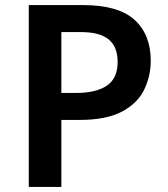

<svg xmlns="http://www.w3.org/2000/svg" viewBox="-20 -734 659 754"><path d="M306 -714Q445 -714 508.5 -656Q572 -598 572 -496Q572 -435 546 -381.5Q520 -328 458.5 -295.5Q397 -263 292 -263H221V0H93V-714ZM298 -608H221V-369H279Q357 -369 399.5 -397.5Q442 -426 442 -491Q442 -550 407 -579Q372 -608 298 -608Z"/></svg>

Font: Noto Sans Hanifi Rohingya SemiBold
Style: Regular
Weight: 600
Version: Version 2.101